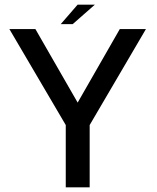

<svg xmlns="http://www.w3.org/2000/svg" viewBox="-20 -799 671 819"><path d="M263.5 -260.5H359.5L602.5 -675H491L307 -354H315.5L131 -675H20ZM260.5 0H362.5V-320H260.5ZM239 -696H290L384.5 -779H311Z"/></svg>

Font: Anybody UltraCondensed Thin
Style: Regular
Weight: 400
Version: Version 1.111